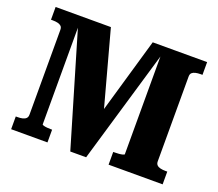

<svg xmlns="http://www.w3.org/2000/svg" viewBox="-119 -877 1190 1048"><g transform="rotate(20 476.0 -353.0)"><path d="M36 0V-74H46Q63 -74 75.5 -77Q88 -80 95.5 -87.5Q103 -95 103 -109V-601Q103 -616 95.5 -623Q88 -630 75.5 -633Q63 -636 46 -636H36V-710H357L499 -187L461 -230L600 -710H916V-636H905Q889 -636 876 -633Q863 -630 855.5 -623Q848 -616 848 -601V-109Q848 -95 855.5 -87.5Q863 -80 876 -77Q889 -74 905 -74H916V0H602V-74H610Q622 -74 634.5 -75Q647 -76 656.5 -78.5Q666 -81 666 -84V-687L677 -689L473 4H381L176 -689L189 -692V-84Q189 -81 197.5 -78.5Q206 -76 218.5 -75Q231 -74 241 -74H247V0Z"/></g></svg>

Font: Roboto Serif SemiCondensed
Style: Bold
Weight: 700
Width: 4
Designer: Greg Gazdowicz
Foundry: Commercial Type
Version: Version 1.007